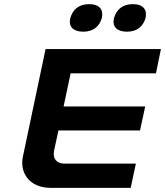

<svg xmlns="http://www.w3.org/2000/svg" viewBox="-20 -907 797 927"><path d="M200 -670 91 -153C73 -73 122 0 225 0H611L636 -117H291C254 -117 233 -141 241 -179L262 -277H656L681 -393H287L321 -553H733L757 -670ZM319 -818C310 -778 334 -754 382 -754C432 -754 460 -781 471 -818L472 -821C480 -860 461 -887 410 -887C360 -887 331 -860 320 -821ZM530 -818C521 -778 545 -754 593 -754C643 -754 671 -781 682 -818L683 -821C691 -860 672 -887 621 -887C571 -887 542 -860 531 -821Z"/></svg>

Font: LT Wave Bold
Style: Italic
Weight: 700
Designer: Daniel Lyons
Version: Version 2.5 (Glyphs App)